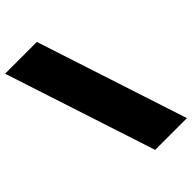

<svg xmlns="http://www.w3.org/2000/svg" viewBox="-296 -879 1073 1073"><g transform="rotate(-45 240.5 -343.0)"><path d="M-31 -790H220L512 104H261Z"/></g></svg>

Font: Hepta Slab Black
Style: Regular
Weight: 900
Designer: Michael LaGattuta
Foundry: Michael LaGattuta
Version: Version 1.102